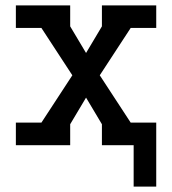

<svg xmlns="http://www.w3.org/2000/svg" viewBox="-20 -540 640 714"><path d="M477 154V0H359V-78L300 -177L241 -78V0H39V-84H134L249 -260L134 -436H39V-520H241V-442L300 -343L359 -442V-520H561V-436H466L351 -260L466 -84H561V154Z"/></svg>

Font: Iosevka HT Medium Extended
Style: Regular
Weight: 500
Width: 7
Monospace: yes
Designer: Belleve Invis
Foundry: Belleve Invis
Version: Version 32.3.0; ttfautohint (v1.8.4)